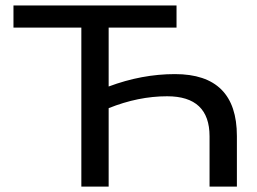

<svg xmlns="http://www.w3.org/2000/svg" viewBox="-20 -690 951 710"><path d="M632.8 -669.9V-587.9H381.8V-370.1Q504.4 -416 627 -416Q856 -416 856 -187V0H754.9V-186Q754.9 -334 598.1 -334Q491.2 -334 381.8 -290V0H280.8V-587.9H29.8V-669.9Z"/></svg>

Font: LT Wave
Style: Regular
Weight: 400
Designer: Daniel Lyons
Version: Version 2.5 (Glyphs App)